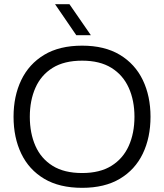

<svg xmlns="http://www.w3.org/2000/svg" viewBox="-20 -891 787 921"><path d="M374 10Q265 10 192 -33.5Q119 -77 82 -154Q45 -231 45 -331Q45 -430 82 -507Q119 -584 192 -628Q265 -672 374 -672Q482 -672 555 -628Q628 -584 665 -507Q702 -430 702 -331Q702 -231 665 -154Q628 -77 555 -33.5Q482 10 374 10ZM374 -61Q459 -61 514.5 -95.5Q570 -130 597.5 -191Q625 -252 625 -331Q625 -409 597.5 -470Q570 -531 514.5 -565.5Q459 -600 374 -600Q288 -600 232.5 -565.5Q177 -531 150 -470Q123 -409 123 -331Q123 -252 150 -191Q177 -130 232.5 -95.5Q288 -61 374 -61ZM313 -871 416 -722H346L244 -871Z"/></svg>

Font: Nata Sans
Style: Regular
Weight: 400
Designer: Daniel Uzquiano Cruz
Version: Version 1.001